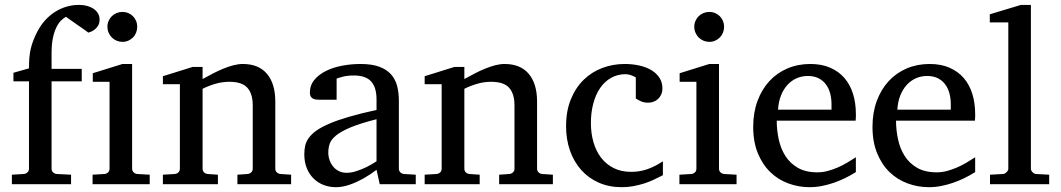

<svg xmlns="http://www.w3.org/2000/svg" viewBox="-20 -757 4358 789"><path d="M389.2 -676.8Q389.2 -661.6 383.1 -651.6Q377 -641.6 368.9 -635.5Q360.8 -629.4 353.3 -626.5Q345.7 -623.5 342.8 -623Q341.8 -624 334.7 -629.2Q327.6 -634.3 317.6 -641.4Q307.6 -648.4 296.1 -656.2Q284.7 -664.1 274.9 -671.1Q265.1 -678.2 258.3 -682.9Q251.5 -687.5 251 -688Q240.2 -682.1 229.7 -671.4Q219.2 -660.6 210.7 -642.6Q202.1 -624.5 197 -598.9Q191.9 -573.2 191.9 -538.1V-474.1H315.9V-422.9H191.9V-64Q191.9 -54.7 198 -48.8Q204.1 -43 212.9 -42L272 -39.1V0H28.8V-39.1L78.1 -42Q86.9 -43 93 -48.8Q99.1 -54.7 99.1 -64V-422.9H35.2V-458L99.1 -476.1Q99.1 -501 100.8 -520.8Q102.5 -540.5 106.7 -557.9Q110.8 -575.2 117.2 -591.6Q123.5 -607.9 132.8 -626Q147.5 -654.3 166.7 -675Q186 -695.8 208.3 -709.5Q230.5 -723.1 254.6 -730Q278.8 -736.8 303.2 -736.8Q324.2 -736.8 340.3 -731.9Q356.4 -727.1 367.4 -718.8Q378.4 -710.4 383.8 -699.7Q389.2 -689 389.2 -676.8Z M360.4 0V-39.1L409.2 -42Q418.5 -43 424.3 -48.8Q430.2 -54.7 430.2 -64V-420.9H361.3V-456.1L483.4 -494.1H522.9V-64Q522.9 -54.7 529.1 -48.8Q535.2 -43 543.9 -42L595.2 -39.1V0ZM543.9 -647Q543.9 -634.3 539.3 -622.8Q534.7 -611.3 526.4 -603Q518.1 -594.7 507.1 -589.8Q496.1 -585 483.4 -585Q470.7 -585 459.2 -589.8Q447.8 -594.7 439.5 -603Q431.2 -611.3 426.3 -622.8Q421.4 -634.3 421.4 -647Q421.4 -659.7 426.3 -670.9Q431.2 -682.1 439.5 -690.4Q447.8 -698.7 459.2 -703.4Q470.7 -708 483.4 -708Q496.1 -708 507.1 -703.4Q518.1 -698.7 526.4 -690.4Q534.7 -682.1 539.3 -670.9Q543.9 -659.7 543.9 -647Z M955.6 0V-39.1L997.6 -42Q1006.3 -43 1012.5 -48.8Q1018.6 -54.7 1018.6 -64V-324.2Q1018.6 -371.6 996.6 -396.2Q974.6 -420.9 922.4 -420.9Q893.6 -420.9 865.7 -412.8Q837.9 -404.8 812.5 -392.1V-64Q812.5 -54.7 818.4 -48.8Q824.2 -43 833.5 -42L875.5 -39.1V0H649.4V-39.1L698.2 -42Q707.5 -43 713.4 -48.8Q719.2 -54.7 719.2 -64V-411.1H649.4V-443.8L771.5 -481.9H812.5V-432.1Q833.5 -443.8 855.2 -455.1Q877 -466.3 898.4 -475.1Q919.9 -483.9 939.9 -489Q960 -494.1 977.5 -494.1Q1043 -494.1 1077.1 -453.6Q1111.3 -413.1 1111.3 -339.8V-64Q1111.3 -54.7 1117.4 -48.8Q1123.5 -43 1132.3 -42L1176.3 -39.1V0Z M1527.3 -267.1Q1460 -250 1420.4 -233.4Q1380.9 -216.8 1360.6 -200Q1340.3 -183.1 1334.7 -165.8Q1329.1 -148.4 1329.1 -129.9Q1329.1 -114.3 1334.2 -99.4Q1339.4 -84.5 1348.9 -72.8Q1358.4 -61 1372.3 -54Q1386.2 -46.9 1404.3 -46.9Q1424.3 -46.9 1446 -54.2Q1467.8 -61.5 1485.8 -70.3Q1506.8 -80.6 1527.3 -94.2ZM1540.5 0 1527.3 -59.1Q1501 -39.1 1473.1 -23.4Q1460.9 -16.6 1447.3 -10.3Q1433.6 -3.9 1419.2 1.2Q1404.8 6.3 1389.9 9.3Q1375 12.2 1360.4 12.2Q1333 12.2 1309.3 2.9Q1285.6 -6.3 1268.1 -23.9Q1250.5 -41.5 1240.5 -66.4Q1230.5 -91.3 1230.5 -123Q1230.5 -141.6 1234.1 -158.2Q1237.8 -174.8 1249 -190.4Q1260.3 -206.1 1280.5 -220.5Q1300.8 -234.9 1333.7 -249Q1366.7 -263.2 1414.3 -277.1Q1461.9 -291 1527.3 -305.2V-348.1Q1527.3 -398.4 1504.9 -422.6Q1482.4 -446.8 1434.1 -446.8Q1407.7 -446.8 1389.2 -441.9Q1370.6 -437 1363.3 -434.1V-347.2H1290.5Q1283.7 -347.2 1277.1 -348.1Q1270.5 -349.1 1265.1 -352.3Q1259.8 -355.5 1256.6 -361.1Q1253.4 -366.7 1253.4 -376Q1253.4 -406.7 1272 -429Q1290.5 -451.2 1320.3 -465.8Q1350.1 -480.5 1387.2 -487.3Q1424.3 -494.1 1461.4 -494.1Q1507.8 -494.1 1538.3 -482.9Q1568.8 -471.7 1586.7 -451.7Q1604.5 -431.6 1611.8 -404.3Q1619.1 -377 1619.1 -344.2V-64Q1619.1 -54.7 1625.2 -48.8Q1631.3 -43 1640.1 -42L1688.5 -39.1V0Z M2031.2 0V-39.1L2073.2 -42Q2082 -43 2088.1 -48.8Q2094.2 -54.7 2094.2 -64V-324.2Q2094.2 -371.6 2072.3 -396.2Q2050.3 -420.9 1998 -420.9Q1969.2 -420.9 1941.4 -412.8Q1913.6 -404.8 1888.2 -392.1V-64Q1888.2 -54.7 1894 -48.8Q1899.9 -43 1909.2 -42L1951.2 -39.1V0H1725.1V-39.1L1773.9 -42Q1783.2 -43 1789.1 -48.8Q1794.9 -54.7 1794.9 -64V-411.1H1725.1V-443.8L1847.2 -481.9H1888.2V-432.1Q1909.2 -443.8 1930.9 -455.1Q1952.6 -466.3 1974.1 -475.1Q1995.6 -483.9 2015.6 -489Q2035.6 -494.1 2053.2 -494.1Q2118.7 -494.1 2152.8 -453.6Q2187 -413.1 2187 -339.8V-64Q2187 -54.7 2193.1 -48.8Q2199.2 -43 2208 -42L2252 -39.1V0Z M2704.1 -37.1Q2687 -28.3 2668.2 -19.3Q2649.4 -10.3 2628.2 -3.4Q2606.9 3.4 2583.7 7.8Q2560.5 12.2 2535.2 12.2Q2482.4 12.2 2440.2 -6.6Q2397.9 -25.4 2368.2 -58.8Q2338.4 -92.3 2322.3 -138.2Q2306.2 -184.1 2306.2 -237.8Q2306.2 -300.8 2325.7 -348.6Q2345.2 -396.5 2378.4 -429Q2411.6 -461.4 2455.3 -477.8Q2499 -494.1 2546.9 -494.1Q2579.6 -494.1 2608.2 -487.5Q2636.7 -481 2657.5 -468.3Q2678.2 -455.6 2690.2 -437Q2702.1 -418.5 2702.1 -394Q2702.1 -379.4 2697 -368.4Q2691.9 -357.4 2683.6 -349.9Q2675.3 -342.3 2664.8 -338.6Q2654.3 -335 2643.1 -335Q2626.5 -335 2614.3 -340.6Q2602.1 -346.2 2592.8 -352.1V-439Q2582.5 -444.8 2571.5 -448.5Q2560.5 -452.1 2550.8 -452.1Q2517.6 -452.1 2491 -437Q2464.4 -421.9 2446 -395Q2427.7 -368.2 2418 -331.3Q2408.2 -294.4 2408.2 -251Q2408.2 -209.5 2418.7 -172.9Q2429.2 -136.2 2450 -109.1Q2470.7 -82 2501.7 -66.4Q2532.7 -50.8 2573.7 -50.8Q2608.9 -50.8 2640.4 -61.8Q2671.9 -72.8 2704.1 -94.2Z M2772 0V-39.1L2820.8 -42Q2830.1 -43 2835.9 -48.8Q2841.8 -54.7 2841.8 -64V-420.9H2772.9V-456.1L2895 -494.1H2934.6V-64Q2934.6 -54.7 2940.7 -48.8Q2946.8 -43 2955.6 -42L3006.8 -39.1V0ZM2955.6 -647Q2955.6 -634.3 2950.9 -622.8Q2946.3 -611.3 2938 -603Q2929.7 -594.7 2918.7 -589.8Q2907.7 -585 2895 -585Q2882.3 -585 2870.8 -589.8Q2859.4 -594.7 2851.1 -603Q2842.8 -611.3 2837.9 -622.8Q2833 -634.3 2833 -647Q2833 -659.7 2837.9 -670.9Q2842.8 -682.1 2851.1 -690.4Q2859.4 -698.7 2870.8 -703.4Q2882.3 -708 2895 -708Q2907.7 -708 2918.7 -703.4Q2929.7 -698.7 2938 -690.4Q2946.3 -682.1 2950.9 -670.9Q2955.6 -659.7 2955.6 -647Z M3497.1 -49.8Q3476.1 -36.6 3453.4 -25.4Q3430.7 -14.2 3406.5 -5.9Q3382.3 2.4 3357.4 7.3Q3332.5 12.2 3307.1 12.2Q3261.7 12.2 3219.7 -3.2Q3177.7 -18.6 3145.8 -49.3Q3113.8 -80.1 3094.5 -126.7Q3075.2 -173.3 3075.2 -235.8Q3075.2 -294.4 3092.8 -342Q3110.4 -389.6 3141.6 -423.6Q3172.9 -457.5 3215.8 -475.8Q3258.8 -494.1 3310.1 -494.1Q3356.4 -494.1 3391.6 -478.8Q3426.8 -463.4 3450.2 -436.3Q3473.6 -409.2 3485.4 -371.3Q3497.1 -333.5 3497.1 -289.1V-275.9Q3497.1 -268.1 3496.1 -261.2H3171.9Q3171.9 -223.1 3179.9 -185.1Q3188 -147 3207 -116.7Q3226.1 -86.4 3258.3 -67.6Q3290.5 -48.8 3338.9 -48.8Q3360.4 -48.8 3381.3 -54.4Q3402.3 -60.1 3422.6 -68.8Q3442.9 -77.6 3461.4 -88.6Q3480 -99.6 3497.1 -110.8ZM3397 -328.1Q3397 -353 3391.1 -374.3Q3385.3 -395.5 3373.3 -411.1Q3361.3 -426.8 3343 -435.8Q3324.7 -444.8 3299.8 -444.8Q3274.9 -444.8 3253.4 -435.3Q3231.9 -425.8 3215.6 -407.7Q3199.2 -389.6 3189.2 -364Q3179.2 -338.4 3177.2 -306.2H3397Z M3987.3 -49.8Q3966.3 -36.6 3943.6 -25.4Q3920.9 -14.2 3896.7 -5.9Q3872.6 2.4 3847.7 7.3Q3822.8 12.2 3797.4 12.2Q3752 12.2 3710 -3.2Q3668 -18.6 3636 -49.3Q3604 -80.1 3584.7 -126.7Q3565.4 -173.3 3565.4 -235.8Q3565.4 -294.4 3583 -342Q3600.6 -389.6 3631.8 -423.6Q3663.1 -457.5 3706.1 -475.8Q3749 -494.1 3800.3 -494.1Q3846.7 -494.1 3881.8 -478.8Q3917 -463.4 3940.4 -436.3Q3963.9 -409.2 3975.6 -371.3Q3987.3 -333.5 3987.3 -289.1V-275.9Q3987.3 -268.1 3986.3 -261.2H3662.1Q3662.1 -223.1 3670.2 -185.1Q3678.2 -147 3697.3 -116.7Q3716.3 -86.4 3748.5 -67.6Q3780.8 -48.8 3829.1 -48.8Q3850.6 -48.8 3871.6 -54.4Q3892.6 -60.1 3912.8 -68.8Q3933.1 -77.6 3951.7 -88.6Q3970.2 -99.6 3987.3 -110.8ZM3887.2 -328.1Q3887.2 -353 3881.3 -374.3Q3875.5 -395.5 3863.5 -411.1Q3851.6 -426.8 3833.3 -435.8Q3814.9 -444.8 3790 -444.8Q3765.1 -444.8 3743.7 -435.3Q3722.2 -425.8 3705.8 -407.7Q3689.5 -389.6 3679.4 -364Q3669.4 -338.4 3667.5 -306.2H3887.2Z M4048.3 0V-39.1L4101.6 -42Q4108.4 -42 4116 -49.1Q4123.5 -56.2 4123.5 -63V-665H4047.4V-698.2L4175.3 -736.8H4216.3V-63Q4216.3 -56.2 4223.4 -49.1Q4230.5 -42 4237.3 -42L4291.5 -39.1V0Z"/></svg>

Font: BabelStone Ogham Special
Style: Regular
Weight: 400
Designer: Andrew West
Foundry: BabelStone
Version: Version 1.02 March 14, 2022